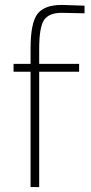

<svg xmlns="http://www.w3.org/2000/svg" viewBox="-20 -759 368 779"><path d="M139 -468V0H104V-468H35V-500H104V-561Q104 -666 132 -702.5Q160 -739 231 -739L323 -736V-705Q259 -707 231 -707Q178 -707 158.5 -677.5Q139 -648 139 -560V-500H301V-468Z"/></svg>

Font: TypoPRO Titillium Text
Style: 1 wt
Weight: 100
Designer: Accademia di Belle Arti di Urbino and others
Foundry: Accademia di Belle Arti di Urbino and others.
Version: Version 25.000